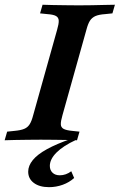

<svg xmlns="http://www.w3.org/2000/svg" viewBox="-39 -591 505 809"><path d="M131.5 -2.4Q106.5 -2.4 78.2 -2Q50 -1.6 24.2 -1.2Q-1.6 -0.8 -19.4 0L-8.9 -36.3L21.8 -39.5Q48.4 -41.9 62.9 -48Q77.4 -54 85.9 -67.3Q94.4 -80.6 100.8 -105.6L201.6 -465.3Q208.9 -490.3 208.5 -503.6Q208.1 -516.9 197.2 -523.4Q186.3 -529.8 160.5 -531.5L129.8 -534.7L140.3 -571Q158.1 -570.2 183.1 -569.8Q208.1 -569.4 236.7 -569Q265.3 -568.5 291.1 -568.5H292.7H294.4Q319.4 -568.5 347.6 -569Q375.8 -569.4 401.6 -570.2Q427.4 -571 445.2 -571L434.7 -534.7L404 -531.5Q378.2 -529.8 363.3 -523.4Q348.4 -516.9 339.9 -503.6Q331.5 -490.3 325 -465.3L224.2 -105.6Q216.9 -80.6 217.3 -67.3Q217.7 -54 229 -48Q240.3 -41.9 265.3 -39.5L296 -36.3L285.5 0Q268.5 -0.8 243.1 -1.2Q217.7 -1.6 189.5 -2Q161.3 -2.4 134.7 -2.4H133.9ZM167.7 197.6Q127.4 197.6 103.6 179.8Q79.8 162.1 79.8 132.3Q79.8 107.3 99.2 83.5Q118.5 59.7 158.9 37.5Q199.2 15.3 259.7 -5.6L281.5 -1.6Q227.4 23.4 199.2 51.6Q171 79.8 171 108.1Q171 125.8 182.3 136.7Q193.5 147.6 212.9 147.6Q238.7 147.6 261.3 130.6L273.4 158.9Q253.2 177.4 225.4 187.5Q197.6 197.6 167.7 197.6Z"/></svg>

Font: Playfair 9pt
Style: Bold Italic
Weight: 700
Italic angle: -15.6°
Designer: Claus Eggers Sørensen
Foundry: Claus Eggers Sørensen
Version: Version 2.203